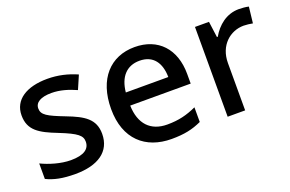

<svg xmlns="http://www.w3.org/2000/svg" viewBox="-77 -811 1634 1083"><g transform="rotate(-20 740.5 -269.5)"><path d="M441 -152C441 -241 382 -276 283 -314C182 -353 151 -370 151 -409C151 -445 186 -466 250 -466C301 -466 350 -451 397 -430L432 -511C377 -535 320 -549 255 -549C131 -549 49 -498 49 -404C49 -315 107 -281 210 -241C316 -199 339 -178 339 -142C339 -99 305 -72 225 -72C165 -72 97 -93 50 -116V-23C95 -1 146 10 222 10C359 10 441 -46 441 -152Z M779 -549C634 -549 536 -446 536 -265C536 -84 644 10 800 10C877 10 926 -1 981 -26V-114C924 -88 874 -75 805 -75C705 -75 647 -136 644 -247H1007V-305C1007 -455 920 -549 779 -549ZM779 -467C862 -467 900 -409 901 -325H646C655 -416 702 -467 779 -467Z M1405 -549C1330 -549 1274 -501 1241 -443H1236L1223 -539H1139V0H1244V-284C1244 -390 1318 -452 1399 -452C1415 -452 1438 -449 1453 -446L1464 -543C1448 -547 1423 -549 1405 -549Z"/></g></svg>

Font: Noto Sans Medefaidrin Medium
Style: Regular
Weight: 500
Designer: Dalton Maag Ltd
Foundry: Dalton Maag Ltd
Version: Version 1.002